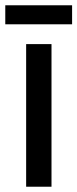

<svg xmlns="http://www.w3.org/2000/svg" viewBox="-37 -707 293 727"><path d="M236 -687H-17V-615H236ZM158 0V-540H62V0Z"/></svg>

Font: Noto Sans Myanmar UI ExtraCondensed Medium
Style: Regular
Weight: 500
Width: 2
Designer: Monotype Design Team
Foundry: Monotype Imaging Inc.
Version: Version 2.103